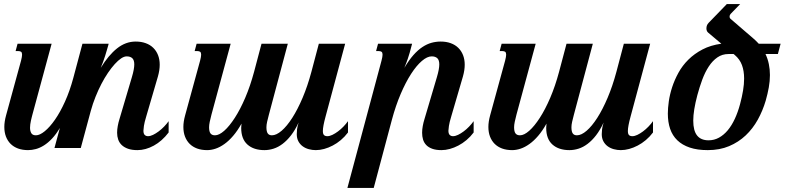

<svg xmlns="http://www.w3.org/2000/svg" viewBox="-20 -736 3940 955"><path d="M707.5 -157.2Q698.2 -126.5 695.8 -109.6Q693.4 -92.8 693.4 -85.9Q693.4 -71.3 699.7 -64.9Q706.1 -58.6 716.3 -58.6Q727.5 -58.6 741.2 -65.2Q754.9 -71.8 769 -82.3Q783.2 -92.8 796.1 -106.2Q809.1 -119.6 818.8 -133.3V-77.1Q786.1 -34.2 745.1 -11.7Q704.1 10.7 663.6 10.7Q636.2 10.7 616.9 3.9Q597.7 -2.9 585.4 -14.6Q573.2 -26.4 567.9 -42Q562.5 -57.6 562.5 -75.7Q562.5 -91.8 565.7 -109.1Q568.8 -126.5 574.2 -143.6L636.2 -353Q647.9 -392.6 647.9 -415.5Q647.9 -437 638.2 -446.3Q628.4 -455.6 609.9 -455.6Q597.7 -455.6 582.5 -445.6Q567.4 -435.5 550.8 -417.2Q534.2 -398.9 517.1 -373.8Q500 -348.6 484.4 -318.6Q468.8 -288.6 455.1 -254.4Q441.4 -220.2 431.6 -184.6L381.8 0H251L277.8 -99.6Q258.8 -67.9 238.8 -46.6Q218.8 -25.4 198.5 -12.7Q178.2 0 158.2 5.4Q138.2 10.7 119.6 10.7Q91.8 10.7 69.8 2.7Q47.9 -5.4 32.7 -20.5Q17.6 -35.6 9.5 -56.9Q1.5 -78.1 1.5 -104.5Q1.5 -130.9 10.3 -162.6L84.5 -433.6Q89.8 -454.1 89.8 -463.9Q89.8 -474.6 85 -478.3Q80.1 -481.9 71.3 -481.9H57.6L67.4 -518.6H236.8L141.1 -165.5Q139.6 -160.2 137.7 -152.3Q135.7 -144.5 133.8 -135.7Q131.8 -127 130.6 -117.7Q129.4 -108.4 129.4 -100.6Q129.4 -85 135.5 -74Q141.6 -63 158.7 -63Q177.7 -63 202.6 -83.3Q227.5 -103.5 253.4 -140.6Q279.3 -177.7 303.2 -230.5Q327.1 -283.2 344.7 -348.6L390.1 -518.6H520.5L518.1 -509.3Q515.6 -500.5 511.7 -487.3Q507.8 -474.1 503.2 -459Q498.5 -443.8 492.7 -428Q486.8 -412.1 481 -398.4Q519.5 -461.4 562.3 -495.4Q605 -529.3 654.8 -529.3Q682.6 -529.3 704.8 -521.2Q727.1 -513.2 742.4 -498Q757.8 -482.9 766.1 -461.7Q774.4 -440.4 774.4 -414.1Q774.4 -387.2 765.6 -356Z M958 -518.6H1127.4L1031.7 -165.5Q1026.4 -145.5 1023.2 -129.9Q1020 -114.3 1020 -103Q1020 -81.5 1027.1 -72.3Q1034.2 -63 1049.3 -63Q1069.8 -63 1095.5 -85.7Q1121.1 -108.4 1147.9 -149.9Q1174.8 -191.4 1199.7 -249.5Q1224.6 -307.6 1243.7 -378.4L1280.8 -518.6H1411.6L1317.4 -165.5Q1312 -145.5 1308.6 -130.1Q1305.2 -114.7 1305.2 -103Q1305.2 -81.5 1311.8 -72.3Q1318.4 -63 1332.5 -63Q1354.5 -63 1380.9 -85.7Q1407.2 -108.4 1433.8 -149.9Q1460.4 -191.4 1485.1 -249.5Q1509.8 -307.6 1528.8 -378.4L1565.9 -518.6H1696.8L1599.6 -157.2Q1585.9 -106.9 1585.9 -84.5Q1585.9 -69.8 1591.6 -64.2Q1597.2 -58.6 1608.4 -58.6Q1619.6 -58.6 1633.3 -65.2Q1647 -71.8 1661.1 -82.3Q1675.3 -92.8 1688.2 -106.2Q1701.2 -119.6 1710.9 -133.3V-77.1Q1694.8 -55.7 1675.3 -39.3Q1655.8 -22.9 1634.8 -12Q1613.8 -1 1592.3 4.9Q1570.8 10.7 1550.8 10.7Q1533.2 10.7 1516.1 6.1Q1499 1.5 1485.6 -8.3Q1472.2 -18.1 1464.1 -33.2Q1456.1 -48.3 1456.1 -68.8Q1456.1 -79.1 1457.5 -92.5Q1459 -106 1465.3 -126.5Q1447.8 -88.9 1427.7 -63Q1407.7 -37.1 1385.7 -20.5Q1363.8 -3.9 1340.8 3.4Q1317.9 10.7 1295.4 10.7Q1241.7 10.7 1210.7 -17.1Q1179.7 -44.9 1179.7 -99.6Q1179.7 -109.9 1181.2 -121.1Q1161.6 -85.9 1140.1 -60.8Q1118.7 -35.6 1096.4 -19.8Q1074.2 -3.9 1052.5 3.4Q1030.8 10.7 1010.3 10.7Q982.4 10.7 960.4 2.7Q938.5 -5.4 923.3 -20.5Q908.2 -35.6 900.1 -56.9Q892.1 -78.1 892.1 -104.5Q892.1 -130.9 900.9 -162.6L975.1 -433.6Q980.5 -454.1 980.5 -463.9Q980.5 -474.6 975.6 -478.3Q970.7 -481.9 961.9 -481.9H948.2Z M2224.6 -157.2Q2215.3 -126.5 2212.9 -109.6Q2210.4 -92.8 2210.4 -85.9Q2210.4 -71.3 2216.8 -64.9Q2223.1 -58.6 2233.4 -58.6Q2244.6 -58.6 2258.3 -65.2Q2272 -71.8 2286.1 -82.3Q2300.3 -92.8 2313.2 -106.2Q2326.2 -119.6 2335.9 -133.3V-77.1Q2319.8 -55.7 2300.3 -39.3Q2280.8 -22.9 2259.8 -12Q2238.8 -1 2217.3 4.9Q2195.8 10.7 2175.8 10.7Q2148.4 10.7 2129.9 3.9Q2111.3 -2.9 2100.1 -14.6Q2088.9 -26.4 2084.2 -42Q2079.6 -57.6 2079.6 -75.7Q2079.6 -91.8 2082.8 -109.1Q2085.9 -126.5 2091.3 -143.6L2153.3 -353Q2165 -392.6 2165 -415.5Q2165 -437 2155.3 -446.3Q2145.5 -455.6 2127 -455.6Q2105 -455.6 2078.4 -432.9Q2051.8 -410.2 2024.9 -368.7Q1998 -327.1 1973.1 -269Q1948.2 -210.9 1929.2 -140.1L1838.9 198.7H1708L1877.4 -433.6Q1882.8 -454.1 1882.8 -463.9Q1882.8 -474.6 1877.9 -478.3Q1873 -481.9 1864.3 -481.9H1850.6L1860.4 -518.6H2029.8L2017.6 -473.1Q2015.1 -463.4 2008.5 -444.1Q2002 -424.8 1991.2 -398.4Q2013.7 -436.5 2036.1 -461.9Q2058.6 -487.3 2081.3 -502.2Q2104 -517.1 2126.5 -523.2Q2148.9 -529.3 2171.9 -529.3Q2199.7 -529.3 2221.9 -521.2Q2244.1 -513.2 2259.5 -498Q2274.9 -482.9 2283.2 -461.7Q2291.5 -440.4 2291.5 -414.1Q2291.5 -387.2 2282.7 -356Z M2475.1 -518.6H2644.5L2548.8 -165.5Q2543.5 -145.5 2540.3 -129.9Q2537.1 -114.3 2537.1 -103Q2537.1 -81.5 2544.2 -72.3Q2551.3 -63 2566.4 -63Q2586.9 -63 2612.5 -85.7Q2638.2 -108.4 2665 -149.9Q2691.9 -191.4 2716.8 -249.5Q2741.7 -307.6 2760.7 -378.4L2797.9 -518.6H2928.7L2834.5 -165.5Q2829.1 -145.5 2825.7 -130.1Q2822.3 -114.7 2822.3 -103Q2822.3 -81.5 2828.9 -72.3Q2835.4 -63 2849.6 -63Q2871.6 -63 2897.9 -85.7Q2924.3 -108.4 2950.9 -149.9Q2977.5 -191.4 3002.2 -249.5Q3026.9 -307.6 3045.9 -378.4L3083 -518.6H3213.9L3116.7 -157.2Q3103 -106.9 3103 -84.5Q3103 -69.8 3108.6 -64.2Q3114.3 -58.6 3125.5 -58.6Q3136.7 -58.6 3150.4 -65.2Q3164.1 -71.8 3178.2 -82.3Q3192.4 -92.8 3205.3 -106.2Q3218.3 -119.6 3228 -133.3V-77.1Q3211.9 -55.7 3192.4 -39.3Q3172.9 -22.9 3151.9 -12Q3130.9 -1 3109.4 4.9Q3087.9 10.7 3067.9 10.7Q3050.3 10.7 3033.2 6.1Q3016.1 1.5 3002.7 -8.3Q2989.3 -18.1 2981.2 -33.2Q2973.1 -48.3 2973.1 -68.8Q2973.1 -79.1 2974.6 -92.5Q2976.1 -106 2982.4 -126.5Q2964.8 -88.9 2944.8 -63Q2924.8 -37.1 2902.8 -20.5Q2880.9 -3.9 2857.9 3.4Q2835 10.7 2812.5 10.7Q2758.8 10.7 2727.8 -17.1Q2696.8 -44.9 2696.8 -99.6Q2696.8 -109.9 2698.2 -121.1Q2678.7 -85.9 2657.2 -60.8Q2635.7 -35.6 2613.5 -19.8Q2591.3 -3.9 2569.6 3.4Q2547.9 10.7 2527.3 10.7Q2499.5 10.7 2477.5 2.7Q2455.6 -5.4 2440.4 -20.5Q2425.3 -35.6 2417.2 -56.9Q2409.2 -78.1 2409.2 -104.5Q2409.2 -130.9 2418 -162.6L2492.2 -433.6Q2497.6 -454.1 2497.6 -463.9Q2497.6 -474.6 2492.7 -478.3Q2487.8 -481.9 2479 -481.9H2465.3Z M3729 -543Q3735.8 -537.1 3741.9 -531Q3748 -524.9 3753.9 -518.6H3862.8L3849.1 -467.3H3787.6Q3798.8 -443.4 3804.2 -417.2Q3809.6 -391.1 3809.6 -362.8Q3809.6 -333 3804 -301.3Q3798.3 -269.5 3788.6 -235.4Q3773.9 -185.5 3749.3 -140.9Q3724.6 -96.2 3689 -62.5Q3653.3 -28.8 3606.4 -9Q3559.6 10.7 3500.5 10.7Q3448.2 10.7 3410.9 -2Q3373.5 -14.6 3349.1 -38.1Q3324.7 -61.5 3313.2 -95.2Q3301.8 -128.9 3301.8 -170.9Q3301.8 -197.8 3306.6 -231.9Q3311.5 -266.1 3323.2 -302.2Q3335 -338.4 3354.5 -374Q3374 -409.7 3403.8 -439.2Q3433.6 -468.8 3474.1 -490Q3514.6 -511.2 3567.9 -518.6L3502.4 -573.7Q3493.7 -581.1 3493.7 -594.7Q3493.7 -611.3 3504.9 -622.6L3595.2 -715.8H3661.6L3613.8 -666.5Q3608.9 -661.1 3608.9 -653.3Q3608.9 -647 3612.8 -643.1ZM3628.9 -467.3H3604Q3572.3 -467.3 3548.1 -450.4Q3523.9 -433.6 3505.4 -405.3Q3486.8 -377 3473.1 -340.1Q3459.5 -303.2 3448.7 -263.2Q3428.2 -186 3428.2 -136.2Q3428.2 -85.9 3447.3 -62Q3466.3 -38.1 3504.4 -38.1Q3532.2 -38.1 3556.2 -51.3Q3580.1 -64.5 3599.9 -88.1Q3619.6 -111.8 3635 -145Q3650.4 -178.2 3661.1 -218.3Q3670.9 -254.9 3676 -286.1Q3681.2 -317.4 3681.2 -345.2Q3681.2 -383.3 3670.4 -412.4Q3659.7 -441.4 3634.8 -462.4Z"/></svg>

Font: Arian AMU Serif
Style: Bold Italic
Weight: 700
Italic angle: -15°
Designer: Ruben Hakobyan (Tarumian)
Foundry: Ruben Hakobyan (Tarumian)
Version: Version 1.002